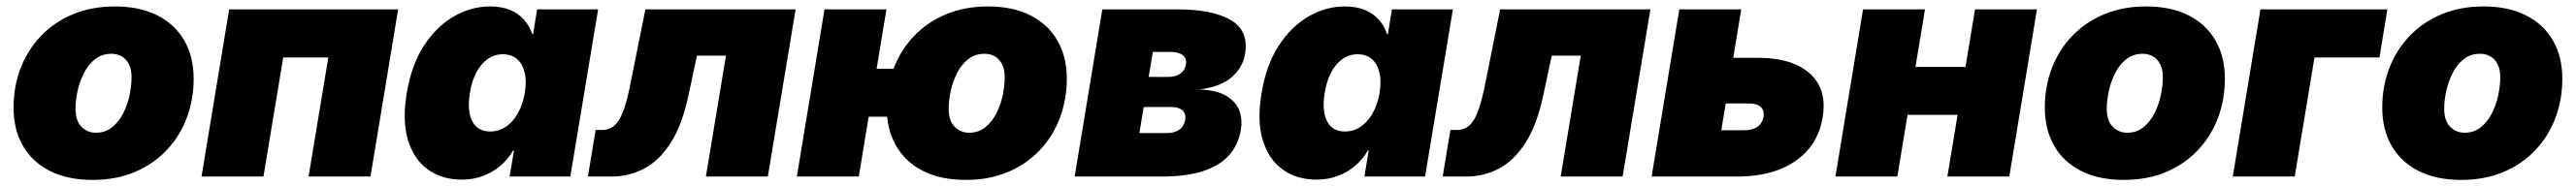

<svg xmlns="http://www.w3.org/2000/svg" viewBox="-20 -559 8144 589"><path d="M272.5 10.7Q194.3 10.7 138.4 -17.3Q82.5 -45.4 52.7 -96.9Q22.9 -148.4 22.9 -218.3Q22.9 -285.6 45.4 -343.8Q67.9 -401.9 110.1 -445.8Q152.3 -489.7 211.4 -514.2Q270.5 -538.6 343.3 -538.6Q421.4 -538.6 477.1 -510.5Q532.7 -482.4 562.5 -430.9Q592.3 -379.4 592.3 -309.6Q592.3 -244.6 570.8 -186.8Q549.3 -128.9 507.8 -84.5Q466.3 -40 407 -14.6Q347.7 10.7 272.5 10.7ZM283.2 -138.7Q313 -138.7 334.5 -156Q356 -173.3 369.6 -200.2Q383.3 -227.1 389.6 -257.6Q396 -288.1 396 -314.5Q396 -339.4 387.5 -356Q378.9 -372.6 364.5 -380.6Q350.1 -388.7 332.5 -388.7Q302.2 -388.7 280.8 -371.8Q259.3 -355 245.6 -328.1Q231.9 -301.3 225.3 -271.2Q218.8 -241.2 218.8 -214.4Q218.8 -176.8 237.5 -157.7Q256.3 -138.7 283.2 -138.7Z M1238.8 -529.3 1151.4 0H955.6L1018.1 -377H875.5L813 0H617.2L704.6 -529.3Z M1439.9 9.8Q1377 9.8 1332.5 -22.5Q1288.1 -54.7 1269.8 -116Q1251.5 -177.2 1266.1 -264.6Q1280.8 -353 1320.3 -414.1Q1359.9 -475.1 1414.6 -506.8Q1469.2 -538.6 1529.3 -538.6Q1565.9 -538.6 1592.5 -527.6Q1619.1 -516.6 1636.7 -496.8Q1654.3 -477.1 1663.1 -450.7H1665.5L1678.2 -529.3H1871.1L1783.2 0H1591.3L1605 -82H1602.1Q1585.9 -54.2 1561.8 -33.7Q1537.6 -13.2 1506.8 -1.7Q1476.1 9.8 1439.9 9.8ZM1529.8 -142.6Q1556.6 -142.6 1579.1 -157.5Q1601.6 -172.4 1617.2 -200Q1632.8 -227.5 1639.2 -264.6Q1645.5 -302.7 1638.7 -330.1Q1631.8 -357.4 1614.5 -372.3Q1597.2 -387.2 1569.8 -387.2Q1543.5 -387.2 1522.2 -372.3Q1501 -357.4 1486.3 -330.1Q1471.7 -302.7 1465.8 -264.6Q1459.5 -227.1 1464.8 -199.7Q1470.2 -172.4 1486.6 -157.5Q1502.9 -142.6 1529.8 -142.6Z M1838.9 0 1863.3 -147.5H1884.8Q1900.9 -147.5 1913.6 -154.8Q1926.3 -162.1 1936.3 -177.7Q1946.3 -193.4 1954.6 -218.5Q1962.9 -243.7 1970.2 -278.3L2020.5 -529.3H2495.6L2407.7 0H2211.9L2275.4 -382.8H2183.6L2157.2 -258.8Q2136.7 -162.1 2099.9 -105.5Q2063 -48.8 2015.4 -24.4Q1967.8 0 1914.6 0Z M2499.5 0 2586.9 -529.3H2782.7L2695.3 0ZM2668.9 -189.5 2694.3 -341.3H2851.1L2826.2 -189.5ZM3033.2 10.7Q2955.1 10.7 2899.2 -17.3Q2843.3 -45.4 2813.5 -96.9Q2783.7 -148.4 2783.7 -218.3Q2783.7 -285.6 2806.2 -343.8Q2828.6 -401.9 2870.8 -445.8Q2913.1 -489.7 2972.2 -514.2Q3031.2 -538.6 3104 -538.6Q3182.1 -538.6 3237.8 -510.5Q3293.5 -482.4 3323.2 -430.9Q3353 -379.4 3353 -309.6Q3353 -244.6 3331.5 -186.8Q3310.1 -128.9 3268.6 -84.5Q3227.1 -40 3167.7 -14.6Q3108.4 10.7 3033.2 10.7ZM3043.9 -138.7Q3073.7 -138.7 3095.2 -156Q3116.7 -173.3 3130.4 -200.2Q3144 -227.1 3150.4 -257.6Q3156.7 -288.1 3156.7 -314.5Q3156.7 -339.4 3148.2 -356Q3139.6 -372.6 3125.2 -380.6Q3110.8 -388.7 3093.3 -388.7Q3063 -388.7 3041.5 -371.8Q3020 -355 3006.3 -328.1Q2992.7 -301.3 2986.1 -271.2Q2979.5 -241.2 2979.5 -214.4Q2979.5 -176.8 2998.3 -157.7Q3017.1 -138.7 3043.9 -138.7Z M3377.9 0 3465.3 -529.3H3703.6Q3813.5 -529.3 3871.3 -495.6Q3929.2 -461.9 3916.5 -387.7Q3910.2 -346.7 3875 -315.2Q3839.8 -283.7 3771.5 -275.9Q3829.1 -273.4 3859.4 -254.2Q3889.6 -234.9 3899.2 -206.5Q3908.7 -178.2 3903.3 -148.4Q3895.5 -100.1 3865.5 -66.9Q3835.4 -33.7 3782.7 -16.8Q3730 0 3653.3 0ZM3582.5 -137.7H3669.9Q3693.8 -137.7 3708.7 -148.2Q3723.6 -158.7 3727.1 -178.7Q3730.5 -198.7 3718.8 -209.5Q3707 -220.2 3683.1 -220.2H3596.2ZM3611.8 -315.4H3674.3Q3697.3 -315.4 3711.9 -325.9Q3726.6 -336.4 3729.5 -354.5Q3732.9 -373.5 3720 -384Q3707 -394.5 3681.6 -394.5H3625Z M4142.6 9.8Q4079.6 9.8 4035.2 -22.5Q3990.7 -54.7 3972.4 -116Q3954.1 -177.2 3968.8 -264.6Q3983.4 -353 4022.9 -414.1Q4062.5 -475.1 4117.2 -506.8Q4171.9 -538.6 4231.9 -538.6Q4268.6 -538.6 4295.2 -527.6Q4321.8 -516.6 4339.4 -496.8Q4356.9 -477.1 4365.7 -450.7H4368.2L4380.9 -529.3H4573.7L4485.8 0H4293.9L4307.6 -82H4304.7Q4288.6 -54.2 4264.4 -33.7Q4240.2 -13.2 4209.5 -1.7Q4178.7 9.8 4142.6 9.8ZM4232.4 -142.6Q4259.3 -142.6 4281.7 -157.5Q4304.2 -172.4 4319.8 -200Q4335.4 -227.5 4341.8 -264.6Q4348.1 -302.7 4341.3 -330.1Q4334.5 -357.4 4317.1 -372.3Q4299.8 -387.2 4272.5 -387.2Q4246.1 -387.2 4224.9 -372.3Q4203.6 -357.4 4189 -330.1Q4174.3 -302.7 4168.5 -264.6Q4162.1 -227.1 4167.5 -199.7Q4172.9 -172.4 4189.2 -157.5Q4205.6 -142.6 4232.4 -142.6Z M4541.5 0 4565.9 -147.5H4587.4Q4603.5 -147.5 4616.2 -154.8Q4628.9 -162.1 4638.9 -177.7Q4648.9 -193.4 4657.2 -218.5Q4665.5 -243.7 4672.9 -278.3L4723.1 -529.3H5198.2L5110.4 0H4914.6L4978 -382.8H4886.2L4859.9 -258.8Q4839.4 -162.1 4802.5 -105.5Q4765.6 -48.8 4718 -24.4Q4670.4 0 4617.2 0Z M5377.4 -376H5536.6Q5611.3 -376 5660.6 -353.3Q5710 -330.6 5731.4 -288.6Q5752.9 -246.6 5742.7 -187Q5733.4 -128.4 5698 -86.4Q5662.6 -44.4 5605.7 -22.2Q5548.8 0 5474.1 0H5202.1L5289.6 -529.3H5485.4L5422.4 -146.5H5495.1Q5521 -146.5 5536.6 -157.5Q5552.2 -168.5 5555.7 -188.5Q5559.1 -209.5 5546.9 -220.5Q5534.7 -231.4 5508.8 -231.4H5353Z M6252.4 -347.2 6227.1 -195.3H5953.6L5979 -347.2ZM6066.4 -529.3 5979 0H5783.2L5870.6 -529.3ZM6420.4 -529.3 6333 0H6137.2L6224.6 -529.3Z M6694.8 10.7Q6616.7 10.7 6560.8 -17.3Q6504.9 -45.4 6475.1 -96.9Q6445.3 -148.4 6445.3 -218.3Q6445.3 -285.6 6467.8 -343.8Q6490.2 -401.9 6532.5 -445.8Q6574.7 -489.7 6633.8 -514.2Q6692.9 -538.6 6765.6 -538.6Q6843.8 -538.6 6899.4 -510.5Q6955.1 -482.4 6984.9 -430.9Q7014.6 -379.4 7014.6 -309.6Q7014.6 -244.6 6993.2 -186.8Q6971.7 -128.9 6930.2 -84.5Q6888.7 -40 6829.3 -14.6Q6770 10.7 6694.8 10.7ZM6705.6 -138.7Q6735.4 -138.7 6756.8 -156Q6778.3 -173.3 6792 -200.2Q6805.7 -227.1 6812 -257.6Q6818.4 -288.1 6818.4 -314.5Q6818.4 -339.4 6809.8 -356Q6801.3 -372.6 6786.9 -380.6Q6772.5 -388.7 6754.9 -388.7Q6724.6 -388.7 6703.1 -371.8Q6681.6 -355 6668 -328.1Q6654.3 -301.3 6647.7 -271.2Q6641.1 -241.2 6641.1 -214.4Q6641.1 -176.8 6659.9 -157.7Q6678.7 -138.7 6705.6 -138.7Z M7528.3 -529.3 7503.4 -377H7297.9L7235.4 0H7039.6L7127 -529.3Z M7761.7 10.7Q7683.6 10.7 7627.7 -17.3Q7571.8 -45.4 7542 -96.9Q7512.2 -148.4 7512.2 -218.3Q7512.2 -285.6 7534.7 -343.8Q7557.1 -401.9 7599.4 -445.8Q7641.6 -489.7 7700.7 -514.2Q7759.8 -538.6 7832.5 -538.6Q7910.6 -538.6 7966.3 -510.5Q8022 -482.4 8051.8 -430.9Q8081.5 -379.4 8081.5 -309.6Q8081.5 -244.6 8060.1 -186.8Q8038.6 -128.9 7997.1 -84.5Q7955.6 -40 7896.2 -14.6Q7836.9 10.7 7761.7 10.7ZM7772.5 -138.7Q7802.2 -138.7 7823.7 -156Q7845.2 -173.3 7858.9 -200.2Q7872.6 -227.1 7878.9 -257.6Q7885.3 -288.1 7885.3 -314.5Q7885.3 -339.4 7876.7 -356Q7868.2 -372.6 7853.8 -380.6Q7839.4 -388.7 7821.8 -388.7Q7791.5 -388.7 7770 -371.8Q7748.5 -355 7734.9 -328.1Q7721.2 -301.3 7714.6 -271.2Q7708 -241.2 7708 -214.4Q7708 -176.8 7726.8 -157.7Q7745.6 -138.7 7772.5 -138.7Z"/></svg>

Font: Inter 24pt Black
Style: Italic
Weight: 900
Italic angle: -9.3988°
Designer: Rasmus Andersson
Foundry: rsms
Version: Version 4.001;git-66647c0bb